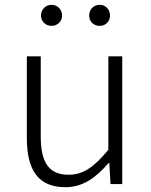

<svg xmlns="http://www.w3.org/2000/svg" viewBox="-20 -768 630 801"><path d="M253 13C327 13 381 -28 433 -88H436L441 0H490V-533H432V-143C372 -71 328 -39 266 -39C184 -39 150 -90 150 -199V-533H92V-192C92 -55 142 13 253 13ZM195 -660C220 -660 239 -679 239 -703C239 -728 220 -748 195 -748C170 -748 151 -728 151 -703C151 -679 170 -660 195 -660ZM396 -660C421 -660 439 -679 439 -703C439 -728 421 -748 396 -748C370 -748 352 -728 352 -703C352 -679 370 -660 396 -660Z"/></svg>

Font: Noto Sans T Chinese Light
Style: Regular
Weight: 300
Designer: Ryoko NISHIZUKA (kana & ideographs); Paul D. Hunt (Latin, Greek & Cyrillic); Wenlong ZHANG (bopomofo); Sandoll Communica
Foundry: Adobe Systems Incorporated
Version: Version 1.000;PS 1;hotconv 1.0.78;makeotf.lib2.5.61930